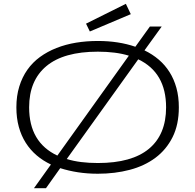

<svg xmlns="http://www.w3.org/2000/svg" viewBox="-20 -898 1024 1007"><path d="M918 -335Q918 -244.6 885.3 -179Q852.5 -113.3 795.4 -70.6Q738.3 -27.8 660.6 -7.3Q583 13.2 493.2 13.2Q438.5 13.2 389.2 5.6Q339.8 -2 295.9 -16.1L221.2 88.9H158.2L247.1 -35.2Q205.6 -54.7 172.1 -83.3Q138.7 -111.8 115 -149.2Q91.3 -186.5 78.6 -232.9Q65.9 -279.3 65.9 -335Q65.9 -395 81.1 -444.1Q96.2 -493.2 123.5 -532Q150.9 -570.8 189.7 -599.1Q228.5 -627.4 276.1 -646.2Q323.7 -665 378.4 -674.1Q433.1 -683.1 493.2 -683.1Q602.1 -683.1 689.9 -652.8L766.1 -758.8H828.1L737.8 -633.8Q779.3 -613.8 812.5 -585.4Q845.7 -557.1 869.1 -520Q892.6 -482.9 905.3 -436.8Q918 -390.6 918 -335ZM132.8 -335Q132.8 -242.7 169.9 -179.7Q207 -116.7 280.8 -82L655.8 -606Q621.1 -616.7 580.6 -621.8Q540 -627 493.2 -627Q314.5 -627 223.6 -551.5Q132.8 -476.1 132.8 -335ZM851.1 -335Q851.1 -517.6 705.1 -586.9L330.1 -64Q364.7 -53.2 405.5 -48.1Q446.3 -43 493.2 -43Q671.4 -43 761.2 -117.7Q851.1 -192.4 851.1 -335ZM666 -823.7 451.2 -732.9 431.2 -773.9 640.1 -877.9Z"/></svg>

Font: Stint Ultra Expanded
Style: Regular
Weight: 400
Width: 7
Designer: Astigmatic (AOETI)
Foundry: Astigmatic (AOETI)
Version: Version 1.000